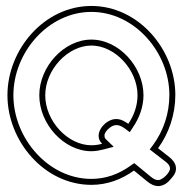

<svg xmlns="http://www.w3.org/2000/svg" viewBox="-20 -610 620 645"><path d="M5 -290C5 -136 129 11 287 11C340 11 388 -7 430 -37L474 -1C485 8 498 16 515 15C533 13 545 2 554 -9C563 -19 573 -31 571 -48C569 -64 558 -75 548 -83L511 -112C548 -163 569 -226 569 -291C569 -444 445 -590 287 -590C129 -590 5 -444 5 -290ZM25 -290C25 -434 142 -570 287 -570C432 -570 549 -434 549 -291C549 -230 530 -172 495 -124L483 -108L536 -67C545 -60 550 -54 551 -46C553.1 -31.2 526.8 -6.5 513 -5C503 -5 497 -8 487 -16L431 -62L418 -53C379 -25 335 -9 287 -9C142 -9 25 -146 25 -290ZM112 -290C112 -193 195 -102 287 -102C302 -102 316 -105 328 -108L362 -117L337 -141C332 -146 332 -147 331 -153C330 -159 334 -167 342 -175C359.5 -192.5 375.8 -194.8 397 -180L416 -166L427 -183C449 -215 462 -253 462 -290C462 -386 379 -477 287 -477C195 -477 112 -386 112 -290ZM132 -290C132 -376 208 -457 287 -457C366 -457 442 -376 442 -290C442 -257 431 -223 411 -194C398.7 -202.2 386 -211.1 367 -210C333 -208.1 290.3 -159.7 323 -127C312 -124 300 -122 287 -122C208 -122 132 -203 132 -290Z"/></svg>

Font: Charger Pro
Style: Ol
Weight: 900
Designer: Jasper
Foundry: Cannot Into Space Fonts
Version: Version 1.09